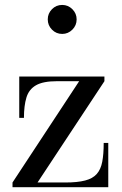

<svg xmlns="http://www.w3.org/2000/svg" viewBox="-20 -778 507 798"><path d="M32 0V-19.5L309 -440.5H216Q159 -440.5 129.5 -423.5Q100 -406.5 89.8 -372.5Q79.5 -338.5 79.5 -288H60V-460H414V-440.5L136 -19.5H251Q302 -19.5 333.8 -27.8Q365.5 -36 382.2 -55Q399 -74 405 -105.8Q411 -137.5 411 -184H430V0ZM238.5 -637Q213.5 -637 196 -654.8Q178.5 -672.5 178.5 -697.5Q178.5 -722 196 -739.8Q213.5 -757.5 238.5 -757.5Q263 -757.5 280.8 -739.8Q298.5 -722 298.5 -697.5Q298.5 -672.5 280.8 -654.8Q263 -637 238.5 -637Z"/></svg>

Font: Bodoni Moda 11pt
Style: Regular
Weight: 400
Version: Version 2.004